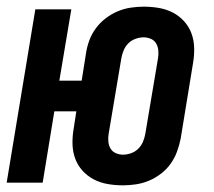

<svg xmlns="http://www.w3.org/2000/svg" viewBox="-22 -548 642 576"><path d="M346 8Q323 8 300.5 4Q278 0 259 -10Q240 -20 225.5 -36Q211 -52 203.5 -72.5Q196 -93 195.5 -116Q195 -139 199 -162L207 -214H141L106 0H-2L84 -520H192L156 -306H223L236 -388Q239 -408 246 -427Q253 -446 265.5 -463Q278 -480 295 -493Q312 -506 331 -514Q350 -522 370 -525Q390 -528 409 -528Q433 -528 455.5 -524Q478 -520 497 -510Q516 -500 530.5 -484Q545 -468 552.5 -447.5Q560 -427 560.5 -404Q561 -381 557 -358L520 -132Q516 -112 509 -93Q502 -74 490 -57Q478 -40 461 -27Q444 -14 425 -6Q406 2 386 5Q366 8 347 8H346Q346 8 346 8Q346 8 346 8ZM347 -84Q359 -84 371.5 -88.5Q384 -93 393 -102Q402 -111 407 -123Q412 -135 414 -147L452 -373Q454 -384 453 -396Q452 -408 446.5 -417.5Q441 -427 430.5 -431.5Q420 -436 409 -436Q397 -436 384.5 -431.5Q372 -427 363 -418Q354 -409 349 -397Q344 -385 342 -373L304 -147Q302 -136 303 -124Q304 -112 309.5 -102.5Q315 -93 325.5 -88.5Q336 -84 347 -84Z"/></svg>

Font: Iosevka SS04 Semibold Extended
Style: Italic
Weight: 600
Width: 7
Italic angle: -9°
Monospace: yes
Designer: Belleve Invis
Foundry: Belleve Invis
Version: Version 19.0.0; ttfautohint (v1.8.4)